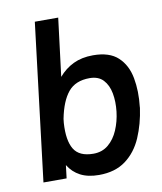

<svg xmlns="http://www.w3.org/2000/svg" viewBox="-81 -765 708 841"><g transform="rotate(-10 273.5 -345.0)"><path d="M149 0H46L131 -700H235L203 -442Q231 -475 268.5 -493Q306 -511 356 -511Q429 -511 467 -475.5Q505 -440 516 -381Q527 -322 519 -252V-250V-249Q509 -178 483.5 -119Q458 -60 411 -25Q364 10 292 10Q243 10 209.5 -7.5Q176 -25 156 -58ZM324 -415Q261 -415 228.5 -375.5Q196 -336 181 -259L179 -241Q174 -164 197.5 -125Q221 -86 284 -86Q323 -86 350.5 -109Q378 -132 394 -169.5Q410 -207 415 -250Q420 -294 413 -331.5Q406 -369 384.5 -392Q363 -415 324 -415Z"/></g></svg>

Font: Haskoy SemiBold
Style: Italic
Weight: 600
Designer: Ertekin Erdin
Foundry: Ertekin Erdin
Version: Version 2.000; ttfautohint (v1.8.4.7-5d5b)